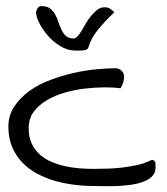

<svg xmlns="http://www.w3.org/2000/svg" viewBox="-20 -616 554 637"><path d="M7.8 -195.3Q7.8 -233.4 27.3 -262.7Q46.9 -292 77.1 -314Q107.4 -335.9 146.5 -350.6Q185.5 -365.2 224.6 -374Q263.7 -382.8 300.3 -386.2Q336.9 -389.6 363.3 -389.6Q374 -389.6 382.8 -381.8Q391.6 -374 391.6 -362.3Q391.6 -351.6 389.2 -343.3Q386.7 -335 379.9 -323.2Q359.4 -326.2 328.1 -326.2Q296.9 -326.2 263.2 -322.3Q229.5 -318.4 196.3 -309.1Q163.1 -299.8 135.7 -283.7Q108.4 -267.6 91.8 -245.1Q75.2 -222.7 75.2 -190.4Q75.2 -161.1 85 -140.1Q94.7 -119.1 111.3 -104Q127.9 -88.9 149.4 -79.6Q170.9 -70.3 194.8 -64.9Q218.8 -59.6 243.2 -57.6Q267.6 -55.7 290 -55.7Q315.4 -55.7 340.3 -56.6Q365.2 -57.6 388.7 -60.5Q412.1 -63.5 436.5 -68.8Q460.9 -74.2 484.4 -85.9Q495.1 -83 495.6 -75.7Q496.1 -68.4 496.1 -60.5Q496.1 -42 483.9 -30.3Q471.7 -18.6 451.7 -11.7Q431.6 -4.9 407.2 -2Q382.8 1 359.4 1.5Q335.9 2 315.9 1.5Q295.9 1 285.2 1Q255.9 1 223.1 -3.4Q190.4 -7.8 160.2 -16.6Q129.9 -25.4 102.1 -40.5Q74.2 -55.7 53.7 -77.1Q33.2 -98.6 20.5 -127.9Q7.8 -157.2 7.8 -195.3ZM99.6 -575.2Q99.6 -579.1 104 -587.4Q108.4 -595.7 116.2 -595.7Q135.7 -595.7 146 -587.9Q156.2 -580.1 163.1 -567.9Q169.9 -555.7 174.3 -542Q178.7 -528.3 184.6 -516.1Q190.4 -503.9 199.7 -496.1Q209 -488.3 224.6 -488.3Q230.5 -488.3 237.3 -495.6Q244.1 -502.9 251 -514.6Q257.8 -526.4 265.6 -539.6Q273.4 -552.7 283.2 -564.5Q293 -576.2 303.2 -584Q313.5 -591.8 326.2 -591.8Q337.9 -591.8 344.2 -587.9Q350.6 -584 359.4 -575.2Q331.1 -548.8 306.6 -519.5Q282.2 -490.2 273.4 -459Q271.5 -453.1 266.1 -451.2Q260.7 -449.2 254.9 -448.7Q249 -448.2 242.7 -448.2Q236.3 -448.2 231.4 -448.2Q204.1 -448.2 180.2 -462.9Q156.2 -477.5 138.2 -498.5Q120.1 -519.5 109.9 -540.5Q99.6 -561.5 99.6 -575.2Z"/></svg>

Font: Swanky and Moo Moo Cyrillic
Style: Regular
Weight: 400
Designer: Kimberly Geswein; Denis Ignatov
Foundry: Kimberly Geswein; Denis Ignatov
Version: Version 1.003 June 27, 2018